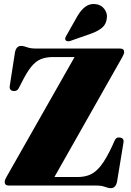

<svg xmlns="http://www.w3.org/2000/svg" viewBox="-20 -948 670 981"><path d="M604.5 -655.5 258 -43.5H375.5Q412.5 -43.5 440.8 -55.8Q469 -68 495.8 -102Q522.5 -136 553.5 -202.5L565.5 -229.5Q574 -249.5 595 -245Q616 -240.5 610.5 -217L578 -19.5Q571 13.5 545.5 13.5Q534 13.5 516.5 6.8Q499 0 472 0H25Q4 0 4 -19Q4 -29 14 -45.5L361 -656.5H250.5Q214 -656.5 187.5 -645.2Q161 -634 138.2 -605.2Q115.5 -576.5 89.5 -524L76 -498Q70.5 -487.5 62.8 -484.8Q55 -482 47.5 -483Q26 -486.5 30 -510L56.5 -680.5Q63 -713.5 88.5 -713.5Q100 -713.5 117.8 -706.8Q135.5 -700 162.5 -700H593.5Q614.5 -700 614.5 -682Q614.5 -673 604.5 -655.5ZM376 -866.5Q394 -897.5 416.8 -914Q439.5 -930.5 468 -927Q498 -923.5 513.8 -901.2Q529.5 -879 526 -856.5Q523 -823.5 500.5 -805.5Q478 -787.5 445 -776L339.5 -739Q333.5 -737 326.5 -737.2Q319.5 -737.5 315.5 -742.5Q309.5 -750 318 -764Z"/></svg>

Font: Fraunces 72pt Black
Style: Regular
Weight: 900
Version: Version 1.000;[0bf87f6ff]